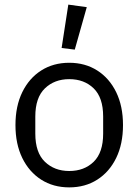

<svg xmlns="http://www.w3.org/2000/svg" viewBox="-20 -800 600 832"><path d="M280 12Q211 12 158.5 -21.5Q106 -55 76.5 -115.5Q47 -176 47 -258Q47 -340 76.5 -400.5Q106 -461 158.5 -494.5Q211 -528 280 -528Q349 -528 401.5 -494.5Q454 -461 483.5 -400.5Q513 -340 513 -258Q513 -176 483.5 -115.5Q454 -55 401.5 -21.5Q349 12 280 12ZM280 -59Q345 -59 386 -99Q427 -139 427 -221V-295Q427 -377 386 -417Q345 -457 280 -457Q216 -457 174.5 -417Q133 -377 133 -295V-221Q133 -139 174.5 -99Q216 -59 280 -59ZM356 -769 304 -585 247 -592 276 -780Z"/></svg>

Font: IBM Plex Sans Var
Style: Regular
Weight: 400
Designer: Mike Abbink, Paul van der Laan, Pieter van Rosmalen
Foundry: Bold Monday
Version: Version 3.000